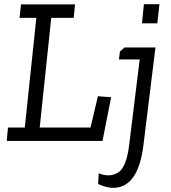

<svg xmlns="http://www.w3.org/2000/svg" viewBox="-20 -671 812 914"><path d="M656 -560 665 -651H739L729 -560ZM468 0H12L18 -64H98L153 -586H73L80 -650H337L331 -586H224L169 -64H411L446 -213L509 -208ZM551 -426 573 -445H720L663 18Q639 217 526 223Q504 224 484.5 218.5Q465 213 447 205L450 154Q502 175 542 150.5Q582 126 595 18L645 -388H546Z"/></svg>

Font: Zilla Slab
Style: Italic
Weight: 400
Italic angle: -6°
Designer: Typotheque.com
Foundry: Typotheque type foundry
Version: Version 1.1; 2017; ttfautohint (v1.6)